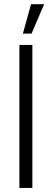

<svg xmlns="http://www.w3.org/2000/svg" viewBox="-20 -920 254 940"><path d="M75 0V-700H138.5V0ZM92 -755.5 132 -899.5H196L134.5 -755.5Z"/></svg>

Font: Urbanist Light
Style: Regular
Weight: 300
Designer: Corey Hu
Foundry: Corey Hu
Version: Version 1.330; ttfautohint (v1.8.4.7-5d5b)